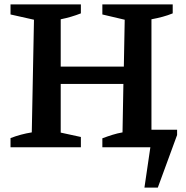

<svg xmlns="http://www.w3.org/2000/svg" viewBox="-20 -672 848 876"><path d="M28 0V-42Q75 -60 125 -68L135 -582L28 -606V-652H349V-611Q306 -594 257 -584V-368H545L549 -582L447 -606V-652H768V-611Q746 -602 722 -595.5Q698 -589 671 -584V-80H788V-56L700 184H639L666 0H447V-41Q471 -50 493.5 -57Q516 -64 539 -68L543 -289H257V-67L349 -47V0Z"/></svg>

Font: Piazzolla SC SemiBold
Style: Regular
Weight: 600
Designer: Juan Pablo del Peral
Foundry: Huerta Tipografica
Version: Version 1.330